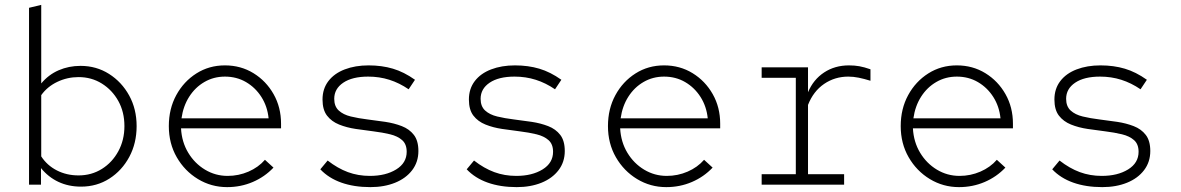

<svg xmlns="http://www.w3.org/2000/svg" viewBox="-20 -757 4840 787"><path d="M99 0V-725L149 -737V-415Q179 -451 220.5 -469Q262 -487 310 -487Q375 -487 427 -454Q479 -421 509.5 -365.5Q540 -310 540 -240Q540 -170 510 -114Q480 -58 428.5 -25Q377 8 312 8Q261 8 219.5 -11.5Q178 -31 148 -68V0ZM302 -38Q355 -38 397.5 -64.5Q440 -91 465 -137Q490 -183 490 -240Q490 -298 465 -343Q440 -388 397.5 -414.5Q355 -441 302 -441Q256 -441 215 -421.5Q174 -402 149 -367V-116Q173 -79 213 -58.5Q253 -38 302 -38Z M911 10Q846 10 791.5 -23Q737 -56 704.5 -112.5Q672 -169 672 -240Q672 -311 702.5 -367Q733 -423 785 -456Q837 -489 902 -489Q967 -489 1019 -457Q1071 -425 1101.5 -371Q1132 -317 1132 -250V-231H722Q725 -175 751.5 -131Q778 -87 820.5 -61.5Q863 -36 913 -36Q958 -36 998.5 -53.5Q1039 -71 1066 -102L1101 -70Q1065 -32 1016 -11Q967 10 911 10ZM724 -272H1081Q1076 -321 1051.5 -359.5Q1027 -398 988.5 -420.5Q950 -443 902 -443Q856 -443 818 -421Q780 -399 755.5 -360.5Q731 -322 724 -272Z M1498 10Q1431 10 1379 -8.5Q1327 -27 1293 -63L1323 -99Q1364 -67 1406 -51.5Q1448 -36 1496 -36Q1561 -36 1604 -62.5Q1647 -89 1647 -135Q1647 -166 1628.5 -182.5Q1610 -199 1579 -206.5Q1548 -214 1511.5 -218.5Q1475 -223 1438 -228.5Q1401 -234 1370 -246.5Q1339 -259 1320.5 -283Q1302 -307 1302 -349Q1302 -393 1326 -424.5Q1350 -456 1393 -472.5Q1436 -489 1491 -489Q1545 -489 1590.5 -475.5Q1636 -462 1681 -430L1655 -391Q1617 -417 1576 -430Q1535 -443 1489 -443Q1424 -443 1387 -418Q1350 -393 1350 -352Q1350 -321 1368.5 -304Q1387 -287 1418 -279.5Q1449 -272 1486 -267.5Q1523 -263 1559.5 -257.5Q1596 -252 1627 -240Q1658 -228 1676.5 -204Q1695 -180 1695 -138Q1695 -93 1669.5 -59.5Q1644 -26 1599.5 -8Q1555 10 1498 10Z M2098 10Q2031 10 1979 -8.5Q1927 -27 1893 -63L1923 -99Q1964 -67 2006 -51.5Q2048 -36 2096 -36Q2161 -36 2204 -62.5Q2247 -89 2247 -135Q2247 -166 2228.5 -182.5Q2210 -199 2179 -206.5Q2148 -214 2111.5 -218.5Q2075 -223 2038 -228.5Q2001 -234 1970 -246.5Q1939 -259 1920.5 -283Q1902 -307 1902 -349Q1902 -393 1926 -424.5Q1950 -456 1993 -472.5Q2036 -489 2091 -489Q2145 -489 2190.5 -475.5Q2236 -462 2281 -430L2255 -391Q2217 -417 2176 -430Q2135 -443 2089 -443Q2024 -443 1987 -418Q1950 -393 1950 -352Q1950 -321 1968.5 -304Q1987 -287 2018 -279.5Q2049 -272 2086 -267.5Q2123 -263 2159.5 -257.5Q2196 -252 2227 -240Q2258 -228 2276.5 -204Q2295 -180 2295 -138Q2295 -93 2269.5 -59.5Q2244 -26 2199.5 -8Q2155 10 2098 10Z M2711 10Q2646 10 2591.5 -23Q2537 -56 2504.5 -112.5Q2472 -169 2472 -240Q2472 -311 2502.5 -367Q2533 -423 2585 -456Q2637 -489 2702 -489Q2767 -489 2819 -457Q2871 -425 2901.5 -371Q2932 -317 2932 -250V-231H2522Q2525 -175 2551.5 -131Q2578 -87 2620.5 -61.5Q2663 -36 2713 -36Q2758 -36 2798.5 -53.5Q2839 -71 2866 -102L2901 -70Q2865 -32 2816 -11Q2767 10 2711 10ZM2524 -272H2881Q2876 -321 2851.5 -359.5Q2827 -398 2788.5 -420.5Q2750 -443 2702 -443Q2656 -443 2618 -421Q2580 -399 2555.5 -360.5Q2531 -322 2524 -272Z M3102 0V-43H3242V-438H3102V-481H3292V-379Q3314 -431 3358 -460Q3402 -489 3460 -489Q3483 -489 3502.5 -485.5Q3522 -482 3548 -473V-426Q3522 -434 3500 -438.5Q3478 -443 3457 -443Q3402 -443 3358 -413Q3314 -383 3292 -327V-43H3440V0Z M3911 10Q3846 10 3791.5 -23Q3737 -56 3704.5 -112.5Q3672 -169 3672 -240Q3672 -311 3702.5 -367Q3733 -423 3785 -456Q3837 -489 3902 -489Q3967 -489 4019 -457Q4071 -425 4101.5 -371Q4132 -317 4132 -250V-231H3722Q3725 -175 3751.5 -131Q3778 -87 3820.5 -61.5Q3863 -36 3913 -36Q3958 -36 3998.5 -53.5Q4039 -71 4066 -102L4101 -70Q4065 -32 4016 -11Q3967 10 3911 10ZM3724 -272H4081Q4076 -321 4051.5 -359.5Q4027 -398 3988.5 -420.5Q3950 -443 3902 -443Q3856 -443 3818 -421Q3780 -399 3755.5 -360.5Q3731 -322 3724 -272Z M4498 10Q4431 10 4379 -8.5Q4327 -27 4293 -63L4323 -99Q4364 -67 4406 -51.5Q4448 -36 4496 -36Q4561 -36 4604 -62.5Q4647 -89 4647 -135Q4647 -166 4628.5 -182.5Q4610 -199 4579 -206.5Q4548 -214 4511.5 -218.5Q4475 -223 4438 -228.5Q4401 -234 4370 -246.5Q4339 -259 4320.5 -283Q4302 -307 4302 -349Q4302 -393 4326 -424.5Q4350 -456 4393 -472.5Q4436 -489 4491 -489Q4545 -489 4590.5 -475.5Q4636 -462 4681 -430L4655 -391Q4617 -417 4576 -430Q4535 -443 4489 -443Q4424 -443 4387 -418Q4350 -393 4350 -352Q4350 -321 4368.5 -304Q4387 -287 4418 -279.5Q4449 -272 4486 -267.5Q4523 -263 4559.5 -257.5Q4596 -252 4627 -240Q4658 -228 4676.5 -204Q4695 -180 4695 -138Q4695 -93 4669.5 -59.5Q4644 -26 4599.5 -8Q4555 10 4498 10Z"/></svg>

Font: Red Hat Mono VF Light
Style: Regular
Weight: 300
Monospace: yes
Designer: Pentagram, MCKL
Foundry: Pentagram, MCKL
Version: Version 1.023